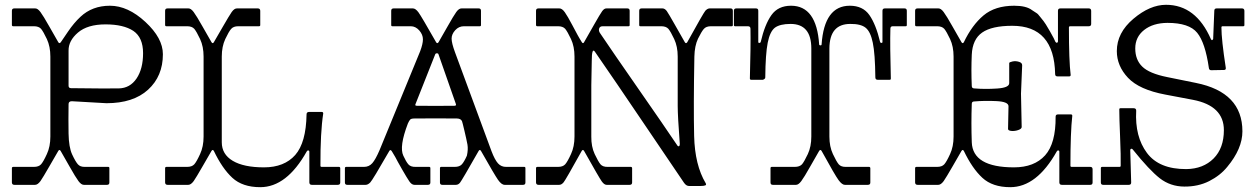

<svg xmlns="http://www.w3.org/2000/svg" viewBox="-20 -774 5250 804"><path d="M267.1 -562V-415Q267.1 -405.3 276.9 -404.8Q430.7 -402.8 477.5 -403.8Q524.4 -404.8 551.8 -445.3Q579.1 -485.8 579.1 -551.3Q579.1 -616.7 538.6 -644.5Q497.1 -671.9 421.9 -671.9Q346.7 -671.9 306.6 -637.7Q266.6 -603.5 267.1 -562ZM433.1 -75.2Q438 -75.2 438 -69.8V-9.8Q438 0 428.2 0H331.1Q320.3 0 308.6 -15.6Q296.9 -31.2 271 -77.1Q245.1 -123 233.9 -142.1Q229 -149.9 224.1 -142.1Q212.9 -123 186.5 -77.1Q160.2 -31.2 149.4 -15.6Q137.7 0 127 0H40Q30.3 0 29.8 -9.8V-69.8Q29.8 -74.7 35.2 -75.2H122.1Q142.1 -75.2 151.9 -85.9Q161.6 -96.7 176.3 -128.9Q190.9 -160.2 190.9 -202.1V-537.1Q190.9 -579.1 176.3 -610.4Q161.6 -641.6 151.9 -653.3Q142.1 -664.1 122.1 -664.1H35.2Q30.3 -664.1 29.8 -668.9V-729Q29.8 -738.8 40 -738.8H127Q137.7 -739.3 149.4 -723.6Q161.1 -708 187 -662.1Q212.9 -616.2 224.1 -597.2Q229 -589.4 234.9 -597.7Q240.7 -606 265.1 -642.1Q289.6 -678.2 316.9 -703.6Q366.2 -750 440.4 -750Q515.6 -750 588.9 -682.1Q662.1 -614.3 662.1 -546.9Q662.1 -455.1 600.1 -398.4Q538.1 -341.8 425.8 -341.8L280.8 -350.1Q266.6 -350.1 267.1 -336.9Q266.1 -272.5 267.1 -214.8Q268.1 -157.2 282.2 -127Q296.4 -96.7 306.2 -85.9Q315.9 -74.7 335.9 -75.2Z M972.7 -738.8H1059.6Q1069.3 -738.8 1069.8 -729V-668.9Q1069.8 -664.1 1064.5 -664.1H977.5Q957.5 -664.1 947.8 -652.8Q938 -641.6 923.3 -610.4Q908.7 -579.1 908.7 -537.1V-178.2Q908.7 -127.9 954.6 -100.6Q1000.5 -73.2 1085.4 -73.2Q1170.4 -73.2 1216.3 -125Q1261.7 -176.8 1263.7 -294.9Q1263.7 -304.7 1273.4 -305.2H1327.6Q1333.5 -305.2 1333.5 -298.8Q1321.3 -219.7 1321.8 -80.1Q1321.8 -75.2 1326.7 -75.2H1399.4Q1404.3 -75.2 1404.8 -69.8V-9.8Q1404.8 0 1394.5 0H1285.6Q1275.9 0 1275.4 -9.8V-139.2Q1275.4 -143.1 1271.5 -144Q1267.6 -145 1264.6 -140.1Q1180.7 9.8 1069.8 9.8Q995.6 9.8 953.1 -29.3Q910.6 -68.4 875.5 -142.1Q870.6 -149.9 865.7 -142.1Q854.5 -123 828.1 -77.1Q801.8 -31.2 791 -15.6Q779.3 0 768.6 0H681.6Q671.9 0 671.4 -9.8V-69.8Q671.4 -74.7 676.8 -75.2H763.7Q783.7 -75.2 793.5 -85.9Q803.2 -96.7 817.9 -128.9Q832.5 -160.2 832.5 -202.1V-537.1Q832.5 -579.1 817.9 -610.4Q803.2 -641.6 793.5 -653.3Q783.7 -664.1 763.7 -664.1H676.8Q671.9 -664.1 671.4 -668.9V-729Q671.4 -738.8 681.6 -738.8H768.6Q779.3 -739.3 791 -723.6Q802.7 -708 828.6 -662.1Q854.5 -616.2 865.7 -597.2Q870.6 -589.4 875.5 -597.2Q886.7 -616.2 913.1 -662.1Q939.5 -708 950.2 -723.6Q961.4 -739.3 972.7 -738.8Z M1802.2 -545.9 1720.2 -338.9Q1716.3 -331.1 1725.1 -331.1Q1803.2 -330.1 1883.3 -331.1Q1891.1 -331.1 1889.2 -337.9L1816.4 -545.9Q1815.4 -550.8 1809.6 -550.8Q1803.7 -550.8 1802.2 -545.9ZM1913.1 -738.8H1984.4Q1994.1 -738.8 1994.1 -729V-668.9Q1994.1 -664.1 1989.3 -664.1H1922.4Q1901.4 -664.1 1886.2 -647.5Q1871.1 -630.9 1871.1 -612.3Q1871.1 -593.8 1885.3 -555.2L2038.1 -141.1Q2051.8 -105 2065.4 -89.8Q2079.1 -74.7 2100.1 -75.2H2175.3Q2180.2 -75.2 2180.2 -69.8V-9.8Q2180.2 0 2170.4 0H2093.3Q2080.1 0 2065.4 -21Q2050.8 -42 1994.1 -142.1Q1989.3 -149.9 1984.4 -142.1Q1913.6 -17.6 1906.2 -8.8Q1898.9 0 1889.2 0H1832Q1822.3 0 1822.3 -9.8V-69.8Q1822.3 -74.7 1827.1 -75.2H1884.3Q1904.3 -75.2 1914.1 -85.9Q1923.8 -96.7 1935.1 -122.1Q1940.9 -147.9 1937.5 -168.5Q1933.6 -189.5 1924.8 -226.6Q1916 -263.7 1914.6 -266.6Q1909.7 -277.3 1894 -277.8Q1803.2 -278.8 1715.3 -277.8Q1702.1 -277.8 1697.8 -273.4Q1693.4 -269 1688 -256.8Q1650.9 -159.7 1668.9 -122.1Q1680.2 -97.2 1689.9 -85.9Q1699.7 -74.7 1720.2 -75.2H1777.3Q1782.2 -75.2 1782.2 -69.8V-9.8Q1782.2 0 1772 0H1715.3Q1704.1 0 1694.3 -14.2Q1684.6 -28.3 1663.6 -64.9Q1642.6 -101.6 1635.3 -116.2Q1627 -130.4 1621.1 -140.1Q1615.2 -149.9 1610.4 -142.1Q1540 -19.5 1530.3 -9.8Q1520.5 0 1511.2 0H1434.1Q1424.3 0 1424.3 -9.8V-69.8Q1424.3 -74.7 1429.2 -75.2H1504.4Q1525.4 -75.2 1539.1 -90.8Q1552.7 -106.4 1569.3 -145L1739.3 -559.1Q1751 -589.8 1751 -609.4Q1751 -628.9 1735.8 -646.5Q1720.2 -664.1 1700.2 -664.1H1623Q1618.2 -664.1 1618.2 -668.9V-729Q1618.2 -738.8 1628.4 -738.8H1709Q1720.2 -738.8 1732.4 -722.2Q1744.6 -705.6 1806.2 -597.2Q1811 -589.4 1816.4 -597.2Q1827.6 -616.2 1853.5 -662.1Q1879.4 -708 1890.6 -723.6Q1901.9 -739.3 1913.1 -738.8Z M2951.7 -738.8H3039.1Q3048.8 -738.8 3048.8 -729V-668.9Q3048.8 -664.1 3043.9 -664.1H2957Q2937 -664.1 2927.2 -652.8Q2917.5 -641.6 2902.8 -611.8Q2888.7 -582 2887.7 -537.1Q2883.8 -326.2 2886.7 -204.6Q2889.6 -83 2935.1 -6.8Q2939 0 2933.1 2.4Q2927.2 4.9 2911.6 4.9H2865.7Q2853.5 4.9 2844.2 -8.8Q2835 -22.5 2691.4 -234.4Q2547.9 -446.8 2470.7 -558.1Q2458 -575.2 2458 -519L2456.1 -417V-202.1Q2455.6 -160.2 2470.2 -128.9Q2484.9 -97.7 2494.6 -85.9Q2504.4 -74.7 2524.9 -75.2H2621.6Q2626.5 -75.2 2627 -69.8V-9.8Q2627 0 2616.7 0H2520Q2510.3 0 2500 -14.2Q2489.7 -28.3 2425.8 -142.1Q2420.9 -149.9 2416 -142.1Q2349.1 -21.5 2340.3 -10.7Q2331.5 0 2321.8 0H2234.9Q2225.1 0 2224.6 -9.8V-69.8Q2224.6 -74.7 2230 -75.2H2316.9Q2336.9 -75.2 2346.7 -85.9Q2356.4 -96.7 2371.1 -128.9Q2385.7 -160.2 2385.7 -202.1V-537.1Q2385.7 -579.1 2371.1 -610.4Q2356.4 -641.6 2346.7 -653.3Q2336.9 -664.1 2316.9 -664.1H2230Q2225.1 -664.1 2224.6 -668.9V-729Q2224.6 -738.8 2234.9 -738.8H2321.8Q2333.5 -739.3 2345.2 -722.7Q2356.9 -706.1 2376.5 -668.9Q2396 -631.8 2398.9 -627Q2401.9 -622.1 2406.7 -613.3Q2411.6 -604.5 2416.5 -597.2Q2421.4 -589.4 2425.8 -597.2Q2442.9 -627 2467.8 -670.9Q2492.7 -714.8 2501.5 -727.1Q2510.3 -739.3 2520 -738.8H2606.9Q2616.7 -738.8 2616.7 -729V-668.9Q2616.7 -664.1 2611.8 -664.1H2503.9Q2491.7 -664.1 2488.8 -654.3Q2485.8 -644.5 2493.7 -633.8Q2546.9 -554.7 2653.3 -401.9Q2759.8 -249 2814.9 -167Q2818.8 -160.2 2822.8 -161.6Q2826.7 -163.1 2826.7 -170.9Q2817.9 -288.1 2817.9 -330.1V-537.1Q2817.9 -579.1 2803.2 -610.4Q2788.6 -641.6 2778.8 -653.3Q2769 -664.1 2749 -664.1H2661.6Q2656.7 -664.1 2656.7 -668.9V-729Q2656.7 -738.8 2667 -738.8H2753.9Q2763.7 -738.8 2772 -728Q2779.8 -716.8 2805.2 -671.9Q2830.6 -627 2847.7 -597.2Q2852.5 -589.4 2857.9 -597.2Q2924.8 -718.3 2933.6 -729Q2942.9 -738.8 2951.7 -738.8Z M3538.6 -750Q3593.3 -750 3620.6 -710.9Q3647.9 -671.9 3665.5 -598.1Q3666.5 -594.2 3670.9 -594.2Q3675.3 -594.2 3675.3 -598.1V-729Q3675.3 -738.8 3685.5 -738.8H3767.6Q3777.3 -738.8 3777.3 -729V-668.9Q3777.3 -664.1 3772.5 -664.1H3718.3Q3708.5 -664.1 3708.5 -653.8Q3706.5 -585 3710.4 -444.8Q3710.4 -439.9 3705.6 -439.9H3655.3Q3645.5 -439.9 3645.5 -450.2Q3644.5 -549.3 3634.8 -595.2Q3625.5 -641.1 3605 -657.7Q3584.5 -674.3 3540.5 -673.8Q3453.6 -673.8 3453.1 -570.8V-202.1Q3453.1 -160.2 3467.8 -128.9Q3482.4 -97.7 3492.2 -85.9Q3502 -74.7 3522.5 -75.2H3619.1Q3624 -75.2 3624.5 -69.8V-9.8Q3624.5 0 3614.3 0H3517.6Q3506.3 0 3491.7 -19.5Q3477.1 -39.1 3420.4 -142.1Q3415.5 -149.9 3410.2 -142.1Q3398.9 -123 3373 -77.1Q3347.2 -31.2 3335.4 -15.6Q3323.7 0 3313.5 0H3216.3Q3206.5 0 3206.5 -9.8V-69.8Q3206.5 -74.7 3211.4 -75.2H3308.1Q3328.1 -75.2 3338.4 -85.9Q3348.1 -97.7 3362.8 -128.9Q3377.4 -160.2 3377.4 -202.1V-570.8Q3377.4 -673.8 3290.5 -673.8Q3246.6 -673.8 3225.1 -658.2Q3204.1 -642.1 3194.8 -595.2Q3185.5 -548.3 3184.6 -450.2Q3185.1 -446.3 3181.2 -443.4Q3177.2 -440.4 3174.3 -439.9H3125.5Q3120.6 -439.9 3120.1 -444.8Q3124 -584 3122.6 -653.8Q3122.6 -663.6 3112.3 -664.1H3058.1Q3053.2 -664.1 3053.2 -668.9V-729Q3053.2 -738.8 3063.5 -738.8H3145.5Q3155.3 -738.8 3155.3 -729V-598.1Q3155.3 -594.2 3159.7 -594.2Q3164.1 -594.2 3165.5 -598.1Q3182.6 -671.9 3210.4 -710.9Q3238.3 -750 3292.5 -750Q3399.4 -750 3410.2 -587.9Q3410.6 -584 3415.5 -584Q3420.4 -584 3420.4 -587.9Q3431.6 -750 3538.6 -750Z M4398.4 -463.9Q4394.5 -666 4218.8 -666Q4133.3 -666 4092.8 -637.7Q4052.2 -609.4 4049.3 -544.9Q4046.4 -480.5 4049.3 -414.1Q4049.3 -404.3 4059.1 -403.8Q4104.5 -399.9 4155.3 -403.3Q4206.1 -406.7 4206.1 -425.8V-509.8Q4206.1 -513.7 4219.7 -516.6Q4233.4 -519.5 4247.1 -515.1Q4260.7 -511.2 4260.3 -500L4255.4 -381.8L4258.3 -242.2Q4258.3 -234.4 4244.1 -229.5Q4230.5 -224.6 4215.8 -225.6Q4201.2 -227.1 4201.2 -233.9L4203.1 -329.1Q4203.1 -348.1 4152.8 -350.6Q4102.5 -353 4059.1 -349.1Q4049.3 -349.1 4049.3 -338.9Q4046.4 -257.8 4049.3 -178.2Q4053.2 -73.2 4226.1 -73.2Q4311 -73.2 4356.4 -123.5Q4401.4 -173.8 4400.4 -285.2Q4400.4 -294.9 4410.2 -294.9H4464.4Q4470.2 -294.9 4470.2 -289.1Q4462.4 -220.2 4462.4 -80.1Q4462.4 -75.2 4467.3 -75.2H4545.4Q4555.2 -75.2 4555.2 -64.9V-9.8Q4555.2 0 4545.4 0H4426.3Q4416.5 0 4416 -9.8V-139.2Q4416 -143.1 4412.1 -144Q4408.2 -145 4405.3 -140.1Q4321.3 9.8 4210.4 9.8Q4136.2 9.8 4093.8 -29.3Q4051.3 -68.4 4016.1 -142.1Q4011.2 -149.9 4006.3 -142.1Q3995.1 -123 3968.8 -77.1Q3942.4 -31.2 3931.6 -15.6Q3919.9 0 3909.2 0H3822.3Q3812.5 0 3812 -9.8V-69.8Q3812 -74.7 3817.4 -75.2H3904.3Q3924.3 -75.2 3934.1 -85.9Q3943.8 -96.7 3958.5 -128.9Q3973.1 -160.2 3973.1 -202.1V-537.1Q3973.1 -579.1 3958.5 -610.4Q3943.8 -641.6 3934.1 -653.3Q3924.3 -664.1 3904.3 -664.1H3817.4Q3812.5 -664.1 3812 -668.9V-729Q3812 -738.8 3822.3 -738.8H3909.2Q3919.9 -739.3 3931.6 -723.6Q3943.4 -708 3969.2 -662.1Q3995.1 -616.2 4006.3 -597.2Q4011.2 -589.4 4016.1 -597.2Q4050.3 -668.9 4098.6 -709.5Q4147 -750 4227.1 -750Q4277.8 -750 4301.8 -731.4Q4313.5 -723.1 4319.8 -719.7Q4326.2 -716.3 4335.9 -703.1Q4345.7 -689.9 4349.6 -686Q4356 -678.7 4376.5 -643.1Q4396.5 -607.9 4399.4 -599.1Q4402.3 -594.2 4406.2 -595.2Q4410.2 -596.2 4410.2 -600.1V-729Q4410.2 -738.8 4420.4 -738.8H4539.1Q4548.8 -738.8 4549.3 -729V-673.8Q4549.3 -664.1 4539.1 -664.1H4461.4Q4456.5 -664.1 4456.1 -659.2Q4456.1 -519 4463.4 -460Q4463.4 -454.1 4457 -454.1H4408.2Q4398.4 -454.1 4398.4 -463.9Z M4862.8 -753.9Q4987.8 -753.9 5050.8 -609.9Q5053.7 -604.5 5056.6 -606.4Q5059.6 -608.9 5060.1 -610.8L5064.9 -729Q5064.9 -738.8 5074.7 -738.8H5180.7Q5190.4 -738.8 5190.9 -729V-668.9Q5190.9 -664.1 5186 -664.1H5099.6Q5094.7 -664.1 5094.7 -659.2Q5094.7 -608.4 5112.8 -491.2Q5114.7 -481.4 5106 -481L5051.8 -480Q5043 -480 5042 -490.2Q5026.9 -595.2 4993.2 -636.7Q4959.5 -678.2 4868.7 -678.2Q4808.1 -677.7 4771 -648.4Q4733.9 -619.1 4733.9 -571.3Q4733.9 -523.4 4763.2 -495.1Q4792.5 -466.3 4867.7 -451.2L4987.8 -426.8Q5182.6 -387.7 5182.6 -224.1Q5182.6 -151.4 5119.1 -75.2Q5089.8 -39.1 5043.5 -15.6Q4997.1 7.8 4939 7.3Q4880.9 6.8 4836.9 -27.3Q4793 -61.5 4723.6 -147.9Q4720.7 -151.9 4716.8 -150.9Q4712.9 -149.9 4712.9 -145L4716.8 -9.8Q4716.8 0 4707 0H4599.6Q4589.8 0 4589.8 -9.8V-69.8Q4589.8 -74.7 4594.7 -75.2H4668Q4672.9 -75.2 4672.9 -80.1Q4673.8 -121.1 4670.4 -200.7Q4667 -280.3 4667 -315.9Q4667 -320.8 4671.9 -320.8H4727.1Q4738.3 -320.8 4737.8 -310.1Q4731.9 -202.1 4782.7 -133.8Q4833.5 -65.4 4947.8 -65.9Q5018.6 -66.9 5062 -110.4Q5105 -153.8 5105 -229Q5105 -331.1 4975.6 -356L4859.9 -377.9Q4750.5 -398.4 4703.6 -448.2Q4656.7 -498 4656.7 -560.1Q4656.7 -636.7 4726.1 -695.3Q4795.4 -753.9 4862.8 -753.9Z"/></svg>

Font: BrevierViennese-Regular
Style: Regular
Weight: 400
Designer: Johannes Lang & Ellmer Stefan
Foundry: Johannes Lang & Ellmer Stefan
Version: Version 1.001;PS 001.001;hotconv 1.0.70;makeotf.lib2.5.58329